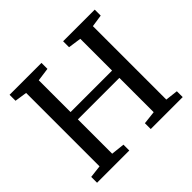

<svg xmlns="http://www.w3.org/2000/svg" viewBox="-173 -947 1150 1150"><g transform="rotate(-45 402.0 -371.5)"><path d="M119.4 -58.9V-680.8L41.4 -692.5V-743H311.6V-692.5L226.5 -680.8V-411.5H578V-680.7L494.9 -692.5V-743H762.8V-692.5L685 -680.8V-58.9L764.9 -49.5V0H494.2V-49.5L578 -59V-349.6H226.5V-58.9L312.5 -49.5V0H39.5V-49.5Z"/></g></svg>

Font: Merriweather 7pt Light
Style: Regular
Weight: 300
Designer: Eben Sorkin
Foundry: Eben Sorkin
Version: Version 2.200;gftools[0.9.31]